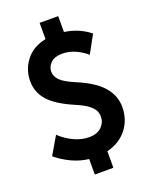

<svg xmlns="http://www.w3.org/2000/svg" viewBox="-163 -874 826 1059"><g transform="rotate(-20 250.0 -345.0)"><path d="M205 100V9Q153 3 105.5 -19.5Q58 -42 18 -75L79 -179Q114 -146 158 -125Q202 -104 247 -104Q295 -104 320.5 -129.5Q346 -155 346 -190Q346 -208 337.5 -225Q329 -242 305.5 -260Q282 -278 235 -298Q134 -341 90 -390Q46 -439 46 -506Q46 -573 87 -626Q128 -679 205 -695V-790H314V-697Q401 -684 462 -634L405 -530Q375 -556 338.5 -572Q302 -588 263 -588Q219 -588 196 -566Q173 -544 173 -515Q173 -487 195.5 -464Q218 -441 279 -415Q383 -372 429 -318.5Q475 -265 475 -199Q475 -125 432.5 -70.5Q390 -16 314 3V100Z"/></g></svg>

Font: Radio Canada Condensed SemiBold
Style: Regular
Weight: 600
Width: 3
Designer: Charles Daoud, Etienne Aubert Bonn, Alexandre Saumier Demers, Jacques Le Bailly
Foundry: Radio-Canada
Version: Version 2.104; ttfautohint (v1.8.4.7-5d5b);gftools[0.9.28.de